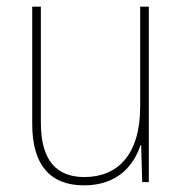

<svg xmlns="http://www.w3.org/2000/svg" viewBox="-20 -548 553 578"><path d="M428 -528H402V-227C402 -82 334 -15 234 -15C150 -15 103 -65 103 -179V-528H77V-174C77 -53 130 10 233 10C335 10 383 -51 403 -111H405L408 0H428Z"/></svg>

Font: Noto Sans Ethiopic SemiCondensed Thin
Style: Regular
Weight: 100
Width: 4
Designer: Monotype Design Team
Foundry: Monotype Imaging Inc.
Version: Version 2.102